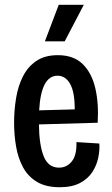

<svg xmlns="http://www.w3.org/2000/svg" viewBox="-20 -772 468 804"><path d="M230 12Q173 12 135.5 -10Q98 -32 77 -70.5Q56 -109 47.5 -157.5Q39 -206 39 -258Q39 -311 47.5 -362Q56 -413 76.5 -453Q97 -493 132.5 -517Q168 -541 222 -541Q288 -541 326 -504Q364 -467 379 -403Q394 -339 389 -258L143 -251Q144 -165 163 -117.5Q182 -70 227 -70Q260 -70 281 -96.5Q302 -123 300 -177L396 -171Q398 -144 391.5 -112Q385 -80 367 -52Q349 -24 315.5 -6Q282 12 230 12ZM221 -455Q152 -455 144 -310L293 -314Q293 -387 273.5 -421Q254 -455 221 -455ZM251 -599H168L226 -752H331Z"/></svg>

Font: Bricolage Grotesque 12pt Condensed Medium
Style: Regular
Weight: 500
Width: 3
Designer: Mathieu Triay
Foundry: Atelier Triay
Version: Version 1.001; ttfautohint (v1.8.4.7-5d5b);gftools[0.9.33.de